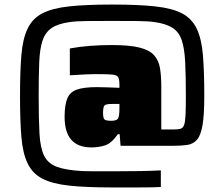

<svg xmlns="http://www.w3.org/2000/svg" viewBox="-20 -716 986 844"><path d="M473 108Q359 108 284.5 100Q210 92 166.5 69.5Q123 47 101.5 2.5Q80 -42 74 -114Q68 -186 68 -294Q68 -402 74 -474Q80 -546 101.5 -590.5Q123 -635 166.5 -657.5Q210 -680 284.5 -688Q359 -696 473 -696Q587 -696 661.5 -688Q736 -680 779.5 -657.5Q823 -635 844.5 -590.5Q866 -546 872 -474Q878 -402 878 -294Q878 -212 870.5 -167Q863 -122 846.5 -102.5Q830 -83 803.5 -79Q777 -75 738 -75H510L506 -126H498Q470 -86 442 -77Q414 -68 382 -68Q264 -68 264 -202Q264 -254 275.5 -282.5Q287 -311 317.5 -322Q348 -333 406 -333Q421 -333 452 -332Q483 -331 505 -330V-344Q505 -367 499.5 -376.5Q494 -386 475 -388Q456 -390 414 -390Q403 -390 391.5 -390Q380 -390 357 -389Q334 -388 287 -385V-503Q330 -511 377 -514.5Q424 -518 471 -518Q549 -518 593 -507Q637 -496 657.5 -473Q678 -450 683.5 -415.5Q689 -381 689 -333V-147H746Q763 -147 773.5 -150Q784 -153 789 -166Q794 -179 795.5 -209Q797 -239 797 -294Q797 -384 794 -443.5Q791 -503 779 -539Q767 -575 738.5 -593.5Q710 -612 659 -619Q632 -623 585 -623.5Q538 -624 473 -624Q408 -624 360.5 -623.5Q313 -623 287 -619Q236 -612 208 -593.5Q180 -575 167.5 -539Q155 -503 152.5 -443.5Q150 -384 150 -294Q150 -192 153.5 -129Q157 -66 174 -31.5Q191 3 230.5 17.5Q270 32 342 36Q362 37 396.5 37Q431 37 475 37Q544 37 597 36Q650 35 687 33V106Q669 107 648 107.5Q627 108 587 108Q547 108 473 108ZM469 -185Q495 -185 500 -197.5Q505 -210 505 -236V-259H471Q446 -259 439.5 -252.5Q433 -246 433 -219Q433 -200 438 -192.5Q443 -185 469 -185Z"/></svg>

Font: Saira Black
Style: Regular
Weight: 900
Designer: Hector Gatti with collaboration of the Omnibus-Type team
Foundry: Omnibus-Type
Version: Version 1.100; ttfautohint (v1.8.3)